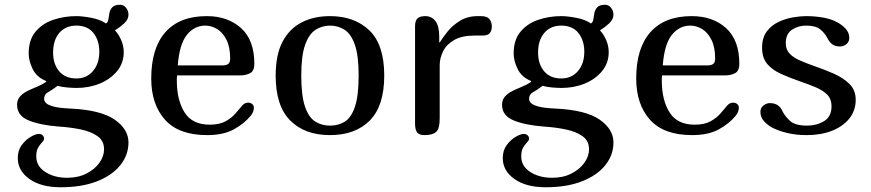

<svg xmlns="http://www.w3.org/2000/svg" viewBox="-20 -570 3673 810"><path d="M263 180Q310 180 345 162Q380 144 399.5 116.5Q419 89 419 60Q419 24 391.5 4.5Q364 -15 320.5 -24Q277 -33 229 -36Q150 -42 101 -62Q52 -82 52 -128Q52 -149 64.5 -163Q77 -177 96.5 -186.5Q116 -196 137 -204.5Q158 -213 175 -225V-228Q135 -244 118 -278.5Q101 -313 101 -344Q101 -402 130 -436.5Q159 -471 205 -486.5Q251 -502 302 -502Q327 -502 364.5 -495Q402 -488 427 -471Q435 -475 437 -487.5Q439 -500 441.5 -514.5Q444 -529 454 -539.5Q464 -550 487 -550Q501 -550 511.5 -537.5Q522 -525 522 -508Q522 -488 503.5 -471Q485 -454 465 -442Q481 -425 491.5 -400.5Q502 -376 502 -350Q502 -304 474 -270Q446 -236 401 -217.5Q356 -199 303 -199Q286 -199 263 -201Q240 -203 223 -208Q198 -189 182 -180.5Q166 -172 166 -152Q166 -144 174 -135.5Q182 -127 206 -120.5Q230 -114 277 -112Q405 -106 463.5 -65.5Q522 -25 522 31Q522 84 487.5 127Q453 170 389 195Q325 220 236 220Q153 220 104 185Q55 150 55 97Q55 64 72 41.5Q89 19 110 7Q131 -5 143 -5Q154 -5 160 1Q166 7 166 15Q166 22 157.5 30.5Q149 39 141 52.5Q133 66 133 90Q133 131 171 155.5Q209 180 263 180ZM399 -352Q399 -400 374 -431Q349 -462 302 -462Q257 -462 230.5 -431.5Q204 -401 204 -348Q204 -300 229.5 -269.5Q255 -239 302 -239Q346 -239 372.5 -270.5Q399 -302 399 -352Z M1003 -126Q1013 -137 1028 -137Q1036 -137 1043.5 -131.5Q1051 -126 1051 -116Q1051 -98 1038 -82Q1010 -48 966 -24Q922 0 854 0Q734 0 676 -65Q618 -130 618 -239Q618 -367 678 -434.5Q738 -502 852 -502Q941 -502 997 -451.5Q1053 -401 1053 -301Q1053 -270 1034.5 -261Q1016 -252 996 -252H727Q726 -246 726 -240.5Q726 -235 726 -230Q726 -148 758.5 -96Q791 -44 865 -44Q906 -44 932 -58.5Q958 -73 974.5 -92.5Q991 -112 1003 -126ZM846 -462Q800 -462 768.5 -423Q737 -384 730 -294H917Q934 -294 942.5 -300Q951 -306 951 -323Q951 -371 935.5 -402Q920 -433 896 -447.5Q872 -462 846 -462Z M1372 0Q1266 0 1204.5 -61.5Q1143 -123 1143 -251Q1143 -339 1172 -394Q1201 -449 1252.5 -475.5Q1304 -502 1372 -502Q1475 -502 1538 -442Q1601 -382 1601 -251Q1601 -123 1540 -61.5Q1479 0 1372 0ZM1372 -40Q1408 -40 1435 -57Q1462 -74 1477.5 -120Q1493 -166 1493 -251Q1493 -336 1477 -381.5Q1461 -427 1433.5 -444.5Q1406 -462 1372 -462Q1339 -462 1311.5 -444.5Q1284 -427 1267.5 -381.5Q1251 -336 1251 -251Q1251 -167 1266.5 -121Q1282 -75 1309.5 -57.5Q1337 -40 1372 -40Z M2055 -459Q2055 -441 2046.5 -430.5Q2038 -420 2016 -420H1983Q1929 -420 1896.5 -401.5Q1864 -383 1849.5 -354Q1835 -325 1835 -295V-71Q1835 -26 1819.5 -13Q1804 0 1771 0Q1747 0 1739 -12.5Q1731 -25 1731 -47V-459Q1731 -483 1741.5 -492.5Q1752 -502 1774 -502Q1801 -502 1817 -481Q1833 -460 1833 -416V-391H1835Q1847 -410 1867.5 -436Q1888 -462 1920 -482Q1952 -502 1996 -502H2008Q2034 -502 2044 -490.5Q2054 -479 2055 -459Z M2309 180Q2356 180 2391 162Q2426 144 2445.5 116.5Q2465 89 2465 60Q2465 24 2437.5 4.5Q2410 -15 2366.5 -24Q2323 -33 2275 -36Q2196 -42 2147 -62Q2098 -82 2098 -128Q2098 -149 2110.5 -163Q2123 -177 2142.5 -186.5Q2162 -196 2183 -204.5Q2204 -213 2221 -225V-228Q2181 -244 2164 -278.5Q2147 -313 2147 -344Q2147 -402 2176 -436.5Q2205 -471 2251 -486.5Q2297 -502 2348 -502Q2373 -502 2410.5 -495Q2448 -488 2473 -471Q2481 -475 2483 -487.5Q2485 -500 2487.5 -514.5Q2490 -529 2500 -539.5Q2510 -550 2533 -550Q2547 -550 2557.5 -537.5Q2568 -525 2568 -508Q2568 -488 2549.5 -471Q2531 -454 2511 -442Q2527 -425 2537.5 -400.5Q2548 -376 2548 -350Q2548 -304 2520 -270Q2492 -236 2447 -217.5Q2402 -199 2349 -199Q2332 -199 2309 -201Q2286 -203 2269 -208Q2244 -189 2228 -180.5Q2212 -172 2212 -152Q2212 -144 2220 -135.5Q2228 -127 2252 -120.5Q2276 -114 2323 -112Q2451 -106 2509.5 -65.5Q2568 -25 2568 31Q2568 84 2533.5 127Q2499 170 2435 195Q2371 220 2282 220Q2199 220 2150 185Q2101 150 2101 97Q2101 64 2118 41.5Q2135 19 2156 7Q2177 -5 2189 -5Q2200 -5 2206 1Q2212 7 2212 15Q2212 22 2203.5 30.5Q2195 39 2187 52.5Q2179 66 2179 90Q2179 131 2217 155.5Q2255 180 2309 180ZM2445 -352Q2445 -400 2420 -431Q2395 -462 2348 -462Q2303 -462 2276.5 -431.5Q2250 -401 2250 -348Q2250 -300 2275.5 -269.5Q2301 -239 2348 -239Q2392 -239 2418.5 -270.5Q2445 -302 2445 -352Z M3049 -126Q3059 -137 3074 -137Q3082 -137 3089.5 -131.5Q3097 -126 3097 -116Q3097 -98 3084 -82Q3056 -48 3012 -24Q2968 0 2900 0Q2780 0 2722 -65Q2664 -130 2664 -239Q2664 -367 2724 -434.5Q2784 -502 2898 -502Q2987 -502 3043 -451.5Q3099 -401 3099 -301Q3099 -270 3080.5 -261Q3062 -252 3042 -252H2773Q2772 -246 2772 -240.5Q2772 -235 2772 -230Q2772 -148 2804.5 -96Q2837 -44 2911 -44Q2952 -44 2978 -58.5Q3004 -73 3020.5 -92.5Q3037 -112 3049 -126ZM2892 -462Q2846 -462 2814.5 -423Q2783 -384 2776 -294H2963Q2980 -294 2988.5 -300Q2997 -306 2997 -323Q2997 -371 2981.5 -402Q2966 -433 2942 -447.5Q2918 -462 2892 -462Z M3488 -122Q3488 -152 3470.5 -170Q3453 -188 3423 -201Q3393 -214 3357 -226Q3311 -242 3274.5 -258.5Q3238 -275 3216.5 -300.5Q3195 -326 3195 -369Q3195 -411 3215 -437.5Q3235 -464 3265.5 -478Q3296 -492 3327 -497Q3358 -502 3380 -502Q3418 -502 3452 -496Q3486 -490 3510 -477Q3530 -467 3546.5 -450Q3563 -433 3563 -410Q3563 -394 3551 -384Q3539 -374 3524 -374Q3502 -374 3490 -384Q3478 -394 3470 -410Q3460 -430 3440.5 -446Q3421 -462 3381 -462Q3347 -462 3321 -444.5Q3295 -427 3295 -388Q3295 -361 3311 -344Q3327 -327 3354.5 -315Q3382 -303 3416 -291Q3457 -277 3497 -259.5Q3537 -242 3563.5 -216Q3590 -190 3590 -149Q3590 -104 3563.5 -70.5Q3537 -37 3490.5 -18.5Q3444 0 3383 0Q3337 0 3299 -9.5Q3261 -19 3237 -32Q3217 -43 3202.5 -59.5Q3188 -76 3188 -98Q3188 -115 3201 -125Q3214 -135 3227 -135Q3249 -135 3262 -125.5Q3275 -116 3282 -99Q3292 -79 3313.5 -59.5Q3335 -40 3385 -40Q3425 -40 3456.5 -59Q3488 -78 3488 -122Z"/></svg>

Font: Marmelad
Style: Regular
Weight: 400
Designer: Manvel Shmavonyan
Foundry: Cyreal
Version: Version 1.110; ttfautohint (v1.8.4.7-5d5b)